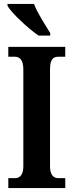

<svg xmlns="http://www.w3.org/2000/svg" viewBox="-20 -951 371 971"><path d="M175 -771H234V-784C211 -822 168 -886 152 -931H18V-921C38 -886 122 -807 175 -771ZM22 0H310V-50H275C252 -50 233 -65 233 -110V-601C233 -651 249 -664 275 -664H310V-714H22V-664H56C77 -664 98 -651 98 -601V-109C98 -63 77 -50 56 -50H22Z"/></svg>

Font: Noto Serif Lao ExtraCondensed
Style: Bold
Weight: 700
Width: 2
Designer: Monotype Design Team
Foundry: Monotype Imaging Inc.
Version: Version 2.003